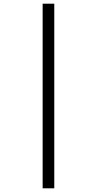

<svg xmlns="http://www.w3.org/2000/svg" viewBox="-20 -780 526 1040"><path d="M211 240V-760H274V240Z"/></svg>

Font: Noto Serif Display Condensed
Style: Bold
Weight: 700
Width: 3
Designer: Monotype Design Team
Foundry: Monotype Imaging Inc.
Version: Version 2.009